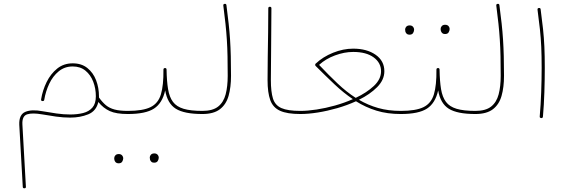

<svg xmlns="http://www.w3.org/2000/svg" viewBox="-20 -620 3032 1021"><path d="M366.7 -283.2Q413.6 -283.2 444.6 -258.3Q475.6 -233.4 491 -193.4Q506.3 -153.3 506.3 -107.9Q506.3 -104.5 506.3 -101.6Q524.4 -76.2 543.2 -60.5Q562 -44.9 589.4 -37.6Q616.7 -30.3 659.7 -30.3H660.2Q668.5 -30.3 668.5 -22Q668.5 -13.7 660.2 -13.7H659.7Q598.1 -13.7 563.7 -29.3Q529.3 -44.9 502.9 -77.6Q491.7 -29.3 449 -12Q406.2 5.4 353.5 5.4Q316.9 5.4 278.1 0Q239.3 -5.4 204.6 -11.7Q151.9 -21 124.3 -12Q96.7 -2.9 99.1 42L117.7 372.6Q118.7 381.3 109.4 381.3Q101.1 381.3 101.1 373.5L82.5 43Q80.6 -10.7 114.5 -25.1Q148.4 -39.6 207.5 -28.3Q242.2 -22 280.3 -16.6Q318.4 -11.2 353.5 -11.2Q391.1 -11.2 422.1 -19Q453.1 -26.9 471.4 -47.9Q489.7 -68.8 489.7 -107.9Q489.7 -149.4 475.8 -185.5Q461.9 -221.7 434.6 -244.1Q407.2 -266.6 366.7 -266.6Q323.7 -266.6 292.2 -240.7Q260.7 -214.8 241.7 -174.3Q222.7 -133.8 215.3 -89.4Q214.4 -82.5 207 -82.5Q196.8 -82.5 198.7 -92.3Q206.5 -140.1 228 -183.8Q249.5 -227.5 284.2 -255.4Q318.8 -283.2 366.7 -283.2Z M651.4 -22Q651.4 -30.3 660.2 -30.3Q739.7 -30.3 780.5 -50.3Q821.3 -70.3 835.7 -118.4Q850.1 -166.5 849.1 -249.5Q849.1 -258.3 858.4 -258.3Q865.7 -257.3 865.7 -250Q866.7 -188 873.8 -145.8Q880.9 -103.5 899.9 -78.1Q918.9 -52.7 956.3 -41.5Q993.7 -30.3 1055.7 -30.3H1056.2Q1064.5 -30.3 1064.5 -22Q1064.5 -13.7 1056.2 -13.7H1055.7Q960 -13.7 915 -41.7Q870.1 -69.8 858.4 -139.2Q843.3 -71.3 798.8 -42.5Q754.4 -13.7 660.2 -13.7Q651.4 -13.7 651.4 -22ZM776.4 217.3Q776.4 209.5 782.5 202.6Q788.6 195.8 800.8 195.8Q814 195.8 820.3 205.6Q824.2 211.4 824.2 218.3Q824.2 227.1 818.8 236.1Q813.5 245.1 799.3 245.1Q790 245.1 784.9 240.2Q779.8 235.4 777.8 229Q776.4 223.6 776.4 217.3ZM587.4 220.7Q587.4 212.9 593.5 206.1Q599.6 199.2 611.8 199.2Q625 199.2 631.3 209Q635.3 214.8 635.3 221.7Q635.3 230.5 629.9 239.5Q624.5 248.5 610.4 248.5Q601.1 248.5 595.9 243.7Q590.8 238.8 588.9 232.4Q587.4 227.1 587.4 220.7Z M1047.9 -22Q1047.9 -30.3 1056.2 -30.3Q1110.8 -30.3 1139.9 -53.2Q1168.9 -76.2 1179.9 -118.2Q1190.9 -160.2 1190.9 -216.8Q1190.9 -274.9 1189.9 -320.8Q1189 -366.7 1186.3 -408.4Q1183.6 -450.2 1179 -493.9Q1174.3 -537.6 1167.5 -590.3Q1166.5 -598.6 1174.8 -599.6Q1183.1 -600.6 1184.1 -592.3Q1190.9 -539.6 1195.8 -495.6Q1200.7 -451.7 1203.4 -409.7Q1206.1 -367.7 1207.3 -321.3Q1208.5 -274.9 1208.5 -216.8Q1208.5 -156.2 1195.6 -110.4Q1182.6 -64.5 1149.4 -39.1Q1116.2 -13.7 1056.2 -13.7Q1047.9 -13.7 1047.9 -22Z M1402.8 -194.3Q1402.8 -251.5 1403.8 -316.7Q1404.8 -381.8 1405.8 -448.5Q1406.7 -515.1 1406.7 -575.7Q1406.7 -584 1415 -584Q1423.3 -584 1423.3 -575.7Q1423.3 -484.4 1421.9 -382.3Q1420.4 -280.3 1420.4 -194.3Q1420.4 -131.8 1431.6 -95.9Q1442.9 -60.1 1476.6 -45.2Q1510.3 -30.3 1577.1 -30.3H1577.6Q1585.9 -30.3 1585.9 -22Q1585.9 -13.7 1577.6 -13.7H1577.1Q1507.3 -13.7 1469.5 -30.8Q1431.6 -47.9 1417.2 -87.6Q1402.8 -127.4 1402.8 -194.3Z M1568.8 -22Q1568.8 -30.3 1577.6 -30.3Q1616.2 -30.3 1663.8 -37.6Q1711.4 -44.9 1761.2 -58.8Q1811 -72.8 1856.4 -92.8Q1807.1 -126 1759.3 -171.1Q1711.4 -216.3 1658.7 -269Q1658.7 -269 1658.2 -269.5Q1654.3 -273.4 1656.7 -278.8Q1656.7 -278.8 1656.7 -279.3Q1657.7 -280.8 1658.2 -281.2Q1658.2 -281.2 1658.7 -281.7Q1697.3 -317.9 1751.2 -339.6Q1805.2 -361.3 1858.4 -361.3Q1930.7 -361.3 1977.3 -328.9Q2023.9 -296.4 2023.9 -241.2Q2023.9 -195.3 1985.6 -156.7Q1947.3 -118.2 1888.7 -89.4Q1937 -61 1991 -45.7Q2044.9 -30.3 2111.3 -30.3H2111.8Q2120.1 -30.3 2120.1 -22Q2120.1 -13.7 2111.8 -13.7H2111.3Q2039.6 -13.7 1981.9 -31.5Q1924.3 -49.3 1873 -81.5Q1826.2 -60.1 1773.4 -44.9Q1720.7 -29.8 1669.9 -21.7Q1619.1 -13.7 1577.6 -13.7Q1568.8 -13.7 1568.8 -22ZM1858.4 -343.8Q1811 -343.8 1761.5 -325.4Q1711.9 -307.1 1676.8 -274.9Q1728.5 -220.2 1775.4 -175.8Q1822.3 -131.3 1871.6 -99.6Q1929.7 -127 1968 -162.8Q2006.3 -198.7 2006.3 -241.2Q2006.3 -286.1 1967 -314.9Q1927.7 -343.8 1858.4 -343.8Z M2103 -22Q2103 -30.3 2111.8 -30.3Q2191.4 -30.3 2232.2 -50.3Q2272.9 -70.3 2287.4 -118.4Q2301.8 -166.5 2300.8 -249.5Q2300.8 -258.3 2310.1 -258.3Q2317.4 -257.3 2317.4 -250Q2318.4 -188 2325.4 -145.8Q2332.5 -103.5 2351.6 -78.1Q2370.6 -52.7 2408 -41.5Q2445.3 -30.3 2507.3 -30.3H2507.8Q2516.1 -30.3 2516.1 -22Q2516.1 -13.7 2507.8 -13.7H2507.3Q2411.6 -13.7 2366.7 -41.7Q2321.8 -69.8 2310.1 -139.2Q2294.9 -71.3 2250.5 -42.5Q2206.1 -13.7 2111.8 -13.7Q2103 -13.7 2103 -22ZM2323.2 -466.8Q2323.2 -474.6 2329.3 -481.4Q2335.4 -488.3 2347.7 -488.3Q2360.8 -488.3 2367.2 -478.5Q2371.1 -472.7 2371.1 -465.8Q2371.1 -457 2365.7 -448Q2360.4 -439 2346.2 -439Q2336.9 -439 2331.8 -443.8Q2326.7 -448.7 2324.7 -455.1Q2323.2 -460.4 2323.2 -466.8ZM2134.3 -463.4Q2134.3 -471.2 2140.4 -478Q2146.5 -484.9 2158.7 -484.9Q2171.9 -484.9 2178.2 -475.1Q2182.1 -469.2 2182.1 -462.4Q2182.1 -453.6 2176.8 -444.6Q2171.4 -435.5 2157.2 -435.5Q2147.9 -435.5 2142.8 -440.4Q2137.7 -445.3 2135.7 -451.7Q2134.3 -457 2134.3 -463.4Z M2499.5 -22Q2499.5 -30.3 2507.8 -30.3Q2562.5 -30.3 2591.6 -53.2Q2620.6 -76.2 2631.6 -118.2Q2642.6 -160.2 2642.6 -216.8Q2642.6 -274.9 2641.6 -320.8Q2640.6 -366.7 2637.9 -408.4Q2635.3 -450.2 2630.6 -493.9Q2626 -537.6 2619.1 -590.3Q2618.2 -598.6 2626.5 -599.6Q2634.8 -600.6 2635.7 -592.3Q2642.6 -539.6 2647.5 -495.6Q2652.3 -451.7 2655 -409.7Q2657.7 -367.7 2658.9 -321.3Q2660.2 -274.9 2660.2 -216.8Q2660.2 -156.2 2647.2 -110.4Q2634.3 -64.5 2601.1 -39.1Q2567.9 -13.7 2507.8 -13.7Q2499.5 -13.7 2499.5 -22Z M2838.4 -568.4Q2837.4 -576.7 2845.7 -577.6Q2854 -578.6 2855 -570.3Q2862.8 -511.7 2867.7 -465.8Q2872.6 -419.9 2874.8 -371.8Q2877 -323.7 2877 -259.3Q2877 -198.7 2874.8 -129.9Q2872.6 -61 2867.2 0Q2866.2 8.8 2857.9 7.8Q2849.1 6.8 2850.1 -1Q2855.5 -61 2857.9 -129.9Q2860.4 -198.7 2860.4 -259.3Q2860.4 -323.2 2858.2 -370.8Q2856 -418.5 2851.1 -464.1Q2846.2 -509.8 2838.4 -568.4Z"/></svg>

Font: Mikhak Thin
Style: Regular
Weight: 100
Designer: Amin Abedi
Version: Version 3.3